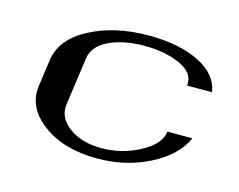

<svg xmlns="http://www.w3.org/2000/svg" viewBox="-76 -613 903 726"><g transform="rotate(15 375.0 -250.0)"><path d="M710 -354.5H612.3Q619.1 -403.3 560.5 -430.7Q502 -458 418.9 -458Q337.9 -458 280.8 -431.2Q223.6 -404.3 216.8 -354.5L190.4 -167Q183.6 -115.2 232.9 -78.6Q282.2 -42 360.4 -42Q439.5 -42 509.3 -79.1Q579.1 -116.2 585.9 -167H683.6Q651.4 -94.7 559.1 -47.4Q466.8 0 354.5 0Q223.6 0 141.6 -61Q59.6 -122.1 71.3 -208L85.9 -312.5Q97.7 -397.5 194.8 -448.7Q292 -500 424.8 -500Q542 -500 620.6 -461.9Q699.2 -423.8 710 -354.5Z"/></g></svg>

Font: okolaks
Style: BoldItalic
Weight: 600
Width: 8
Italic angle: -8°
Version: Version 000.6.0